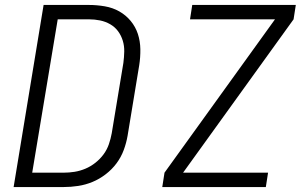

<svg xmlns="http://www.w3.org/2000/svg" viewBox="-20 -755 1240 775"><path d="M35 0 156 -735H339Q371 -735 403 -729.5Q435 -724 461.5 -709Q488 -694 507.5 -670.5Q527 -647 536.5 -618Q546 -589 546.5 -556.5Q547 -524 542 -492L495 -207Q490 -178 479.5 -149.5Q469 -121 450.5 -96Q432 -71 406.5 -51.5Q381 -32 353 -20.5Q325 -9 295.5 -4.5Q266 0 237 0ZM110 -58H237Q259 -58 281 -61.5Q303 -65 324.5 -74Q346 -83 365 -98Q384 -113 398 -132Q412 -151 419.5 -173Q427 -195 431 -217L478 -501Q481 -524 481.5 -547Q482 -570 475.5 -591Q469 -612 456.5 -629Q444 -646 425 -657Q406 -668 384 -672.5Q362 -677 339 -677H213ZM635 0 644 -58 1090 -677H747L756 -735H1174L1165 -677L719 -58H1062L1053 0Z"/></svg>

Font: Iosevka Aile Light
Style: Italic
Weight: 300
Italic angle: -9°
Designer: Belleve Invis
Foundry: Belleve Invis
Version: Version 31.1.0; ttfautohint (v1.8.4)